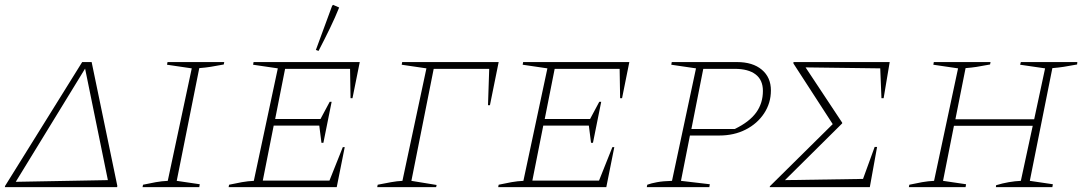

<svg xmlns="http://www.w3.org/2000/svg" viewBox="-25 -772 4471 792"><path d="M-5 0 -4 -5 314 -516H353L459 -5L458 0ZM326 -489 40 -22 420 -29Z M563 0 565 -10Q592 -16 617.5 -20.5Q643 -25 667 -26L766 -490L664 -505L666 -516H900L898 -506Q866 -500 844.5 -496.5Q823 -493 797 -491L704 -26L799 -12L797 0Z M918 0 920 -10Q947 -16 972.5 -20.5Q998 -25 1022 -26L1121 -490L1019 -505L1021 -516H1459L1429 -367H1421L1419 -488H1151L1110 -281H1297L1335 -352H1343L1309 -183H1301L1292 -254H1104L1059 -27H1334L1389 -165H1397L1364 0ZM1289 -562 1278 -566 1345 -748 1349 -752 1374 -741Q1358 -701 1336.5 -656.5Q1315 -612 1289 -562Z M2032 -516 1996 -338H1988L1993 -488H1764L1672 -26L1776 -9L1774 0H1531L1533 -10Q1563 -16 1588 -20.5Q1613 -25 1635 -26L1734 -490L1632 -505L1634 -516Z M2030 0 2032 -10Q2059 -16 2084.5 -20.5Q2110 -25 2134 -26L2233 -490L2131 -505L2133 -516H2571L2541 -367H2533L2531 -488H2263L2222 -281H2409L2447 -352H2455L2421 -183H2413L2404 -254H2216L2171 -27H2446L2501 -165H2509L2476 0Z M2643 0 2645 -10Q2661 -16 2685.5 -20.5Q2710 -25 2747 -26L2846 -490L2744 -505L2746 -516H3015Q3080 -516 3117.5 -484.5Q3155 -453 3155 -399Q3155 -347 3127 -304.5Q3099 -262 3051 -237.5Q3003 -213 2942 -213H2821L2784 -26L2903 -12L2901 0ZM3006 -488H2876L2827 -240H3006Q3066 -269 3094 -307.5Q3122 -346 3122 -397Q3122 -442 3092 -465Q3062 -488 3006 -488Z M3150 0 3151 -4 3410 -260 3248 -510V-516H3645L3620 -367H3611L3606 -490L3298 -494L3449 -266V-263L3213 -29L3535 -34L3583 -166H3593L3563 0Z M3724 0 3726 -10Q3753 -16 3778.5 -20.5Q3804 -25 3828 -26L3927 -490L3825 -505L3827 -516H4061L4059 -506Q4022 -499 4002.5 -496Q3983 -493 3958 -491L3916 -280H4241L4286 -490L4183 -505L4186 -516H4419L4418 -506Q4386 -500 4363.5 -496.5Q4341 -493 4316 -491L4223 -26L4318 -12L4316 0H4083L4084 -8Q4110 -16 4136 -20.5Q4162 -25 4186 -26L4235 -253H3910L3865 -26L3960 -12L3958 0Z"/></svg>

Font: Piazzolla SC Thin
Style: Italic
Weight: 100
Italic angle: -11.3°
Designer: Juan Pablo del Peral
Foundry: Huerta Tipografica
Version: Version 1.330